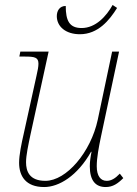

<svg xmlns="http://www.w3.org/2000/svg" viewBox="-20 -744 554 774"><path d="M302 -606C375 -606 421 -662 452 -712L434 -724C409 -679 366 -631 309 -631C260 -631 245 -660 245 -720C220 -720 209 -700 209 -679C209 -637 245 -606 302 -606ZM158 10C218 10 292 -35 347 -132H349C345 -113 342 -91 342 -74C342 -15 366 10 406 10C435 10 455 -4 477 -26L463 -44C444 -24 428 -15 410 -15C386 -15 370 -34 370 -74C370 -108 378 -150 387 -193L460 -536H432L374 -261C346 -131 248 -15 163 -15C98 -15 85 -54 85 -90C85 -118 94 -159 103 -202L176 -536H62L58 -516H79C120 -516 135 -513 135 -487C135 -476 132 -459 127 -438L75 -202C67 -167 57 -120 57 -88C57 -35 83 10 158 10Z"/></svg>

Font: Noto Serif SemiCondensed Thin
Style: Italic
Weight: 100
Width: 4
Italic angle: -12°
Designer: Monotype Design Team
Foundry: Monotype Imaging Inc.
Version: Version 2.013